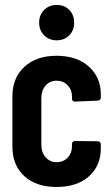

<svg xmlns="http://www.w3.org/2000/svg" viewBox="-20 -743 445 771"><path d="M208 -581.1Q177.2 -581.1 157.2 -601.1Q137.2 -621.1 137.2 -651.9Q137.2 -683.1 157.2 -703.1Q177.2 -723.1 208 -723.1Q238.8 -723.1 258.3 -703.1Q277.8 -683.1 277.8 -651.9Q277.8 -621.1 258.1 -601.1Q238.3 -581.1 208 -581.1ZM29.8 -154.8V-356.9Q29.8 -429.7 77.6 -474.4Q125.5 -519 207 -519Q288.6 -519 336.7 -475.8Q384.8 -432.6 384.8 -365.2V-351.1Q384.8 -345.7 381.3 -342.3Q377.9 -338.9 373 -338.9L280.8 -335Q269 -335 269 -347.2V-356.9Q269 -382.3 251.7 -400.6Q234.4 -418.9 207 -418.9Q179.7 -418.9 162.8 -399.2Q146 -379.4 146 -348.1V-163.1Q146 -131.3 163.1 -111.6Q180.2 -91.8 207 -91.8Q234.4 -91.8 251.7 -110.1Q269 -128.4 269 -154.8V-165Q269 -169.9 272.2 -173.3Q275.4 -176.8 280.8 -176.8L373 -175.8Q377.9 -175.8 381.3 -172.4Q384.8 -168.9 384.8 -164.1V-146Q384.8 -77.1 336.9 -34.7Q289.1 7.8 207 7.8Q125 7.8 77.4 -35.9Q29.8 -79.6 29.8 -154.8Z"/></svg>

Font: Barlow Condensed SemiBold
Style: Regular
Weight: 600
Width: 3
Designer: Jeremy Tribby
Foundry: Tribby Type
Version: Version 1.422;hotconv 1.0.109;makeotfexe 2.5.65596